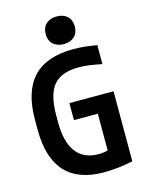

<svg xmlns="http://www.w3.org/2000/svg" viewBox="-139 -1038 878 1134"><g transform="rotate(-15 300.0 -471.0)"><path d="M354 10Q39 10 39 -335V-395Q39 -569 120 -654.5Q201 -740 365 -740Q402 -740 438 -736Q474 -732 509 -726V-610Q470 -618 436 -623Q402 -628 368 -628Q261 -628 214 -571.5Q167 -515 167 -386V-344Q167 -225 213.5 -163.5Q260 -102 351 -102Q379 -102 405 -109Q431 -116 459 -131L407 -63V-334H261V-438H531V-10Q493 -1 444.5 4.5Q396 10 354 10ZM320 -783Q280 -783 255.5 -805.5Q231 -828 231 -867Q231 -907 255.5 -929.5Q280 -952 320 -952Q361 -952 385 -929.5Q409 -907 409 -867Q409 -828 385 -805.5Q361 -783 320 -783Z"/></g></svg>

Font: M PLUS Code Latin Expanded SemiBold
Style: Regular
Weight: 600
Width: 7
Designer: Coji Morishita
Foundry: UNDERFOREST DESIGN
Version: Version 1.002; ttfautohint (v1.8.3)